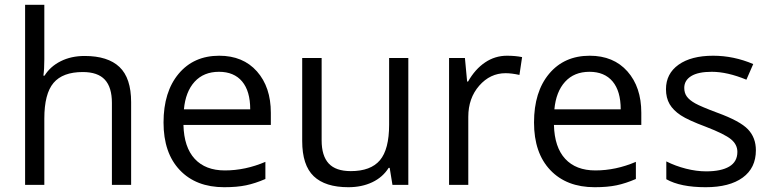

<svg xmlns="http://www.w3.org/2000/svg" viewBox="-20 -780 3255 810"><path d="M452.1 0V-346.2Q452.1 -411.6 422.4 -443.8Q392.6 -476.1 329.1 -476.1Q244.6 -476.1 205.8 -430.2Q167 -384.3 167 -279.8V0H85.9V-759.8H167V-529.8Q167 -488.3 163.1 -460.9H168Q191.9 -499.5 236.1 -521.7Q280.3 -543.9 336.9 -543.9Q435.1 -543.9 484.1 -497.3Q533.2 -450.7 533.2 -349.1V0Z M925.8 9.8Q807.1 9.8 738.5 -62.5Q669.9 -134.8 669.9 -263.2Q669.9 -392.6 733.6 -468.8Q797.4 -544.9 904.8 -544.9Q1005.4 -544.9 1064 -478.8Q1122.6 -412.6 1122.6 -304.2V-252.9H753.9Q756.3 -158.7 801.5 -109.9Q846.7 -61 928.7 -61Q1015.1 -61 1099.6 -97.2V-24.9Q1056.6 -6.3 1018.3 1.7Q980 9.8 925.8 9.8ZM903.8 -477.1Q839.4 -477.1 801 -435.1Q762.7 -393.1 755.9 -318.8H1035.6Q1035.6 -395.5 1001.5 -436.3Q967.3 -477.1 903.8 -477.1Z M1336.9 -535.2V-188Q1336.9 -122.6 1366.7 -90.3Q1396.5 -58.1 1460 -58.1Q1543.9 -58.1 1582.8 -104Q1621.6 -149.9 1621.6 -253.9V-535.2H1702.6V0H1635.7L1624 -71.8H1619.6Q1594.7 -32.2 1550.5 -11.2Q1506.3 9.8 1449.7 9.8Q1352.1 9.8 1303.5 -36.6Q1254.9 -83 1254.9 -185.1V-535.2Z M2118.7 -544.9Q2154.3 -544.9 2182.6 -539.1L2171.4 -463.9Q2138.2 -471.2 2112.8 -471.2Q2047.9 -471.2 2001.7 -418.5Q1955.6 -365.7 1955.6 -287.1V0H1874.5V-535.2H1941.4L1950.7 -436H1954.6Q1984.4 -488.3 2026.4 -516.6Q2068.4 -544.9 2118.7 -544.9Z M2488.8 9.8Q2370.1 9.8 2301.5 -62.5Q2232.9 -134.8 2232.9 -263.2Q2232.9 -392.6 2296.6 -468.8Q2360.4 -544.9 2467.8 -544.9Q2568.4 -544.9 2627 -478.8Q2685.5 -412.6 2685.5 -304.2V-252.9H2316.9Q2319.3 -158.7 2364.5 -109.9Q2409.7 -61 2491.7 -61Q2578.1 -61 2662.6 -97.2V-24.9Q2619.6 -6.3 2581.3 1.7Q2543 9.8 2488.8 9.8ZM2466.8 -477.1Q2402.3 -477.1 2364 -435.1Q2325.7 -393.1 2318.8 -318.8H2598.6Q2598.6 -395.5 2564.5 -436.3Q2530.3 -477.1 2466.8 -477.1Z M3168.9 -146Q3168.9 -71.3 3113.3 -30.8Q3057.6 9.8 2957 9.8Q2850.6 9.8 2791 -23.9V-99.1Q2829.6 -79.6 2873.8 -68.4Q2918 -57.1 2959 -57.1Q3022.5 -57.1 3056.6 -77.4Q3090.8 -97.7 3090.8 -139.2Q3090.8 -170.4 3063.7 -192.6Q3036.6 -214.8 2958 -245.1Q2883.3 -272.9 2851.8 -293.7Q2820.3 -314.5 2804.9 -340.8Q2789.6 -367.2 2789.6 -403.8Q2789.6 -469.2 2842.8 -507.1Q2896 -544.9 2988.8 -544.9Q3075.2 -544.9 3157.7 -509.8L3128.9 -443.8Q3048.3 -477.1 2982.9 -477.1Q2925.3 -477.1 2896 -459Q2866.7 -440.9 2866.7 -409.2Q2866.7 -387.7 2877.7 -372.6Q2888.7 -357.4 2913.1 -343.8Q2937.5 -330.1 3006.8 -304.2Q3102.1 -269.5 3135.5 -234.4Q3168.9 -199.2 3168.9 -146Z"/></svg>

Font: f02293617
Style: Regular
Weight: 400
Foundry: Ascender Corporation
Version: Version 1.10